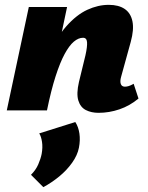

<svg xmlns="http://www.w3.org/2000/svg" viewBox="-20 -456 612 793"><path d="M387 10Q357 10 334.5 -1.5Q312 -13 303.5 -41Q295 -69 306 -117L333 -228Q341 -264 339.5 -282Q338 -300 323 -300Q304 -300 285 -284Q266 -268 247 -233Q228 -198 209.5 -140.5Q191 -83 174 0H115Q140 -130 175.5 -214.5Q211 -299 253.5 -347Q296 -395 340.5 -415.5Q385 -436 429 -436Q470 -436 495 -419Q520 -402 527 -368Q534 -334 520 -283L480 -138Q475 -120 479 -109Q483 -98 496 -98Q503 -98 511.5 -100.5Q520 -103 532 -110L552 -49Q516 -19 473.5 -4.5Q431 10 387 10ZM8 0 99 -427H257L167 0ZM159 317 108 266Q128 246 138 223Q148 200 152 180Q157 153 153.5 130Q150 107 142 95L291 48Q304 68 308 95.5Q312 123 306 154Q300 185 278 216Q256 247 225 272.5Q194 298 159 317Z"/></svg>

Font: Ysabeau Office Black
Style: Italic
Weight: 900
Italic angle: -12°
Designer: Christian Thalmann (Catharsis Fonts)
Version: Version 2.001;gftools[0.9.30]; featfreeze: tnum,lnum,ss02